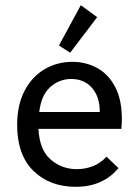

<svg xmlns="http://www.w3.org/2000/svg" viewBox="-20 -709 540 739"><path d="M272 10Q171 10 108.5 -51.5Q46 -113 46 -228Q46 -305 74.5 -359.5Q103 -414 151.5 -442.5Q200 -471 259 -471Q311 -471 354.5 -447Q398 -423 423.5 -374Q449 -325 449 -251Q449 -242 448.5 -231.5Q448 -221 447 -213H128Q132 -132 175 -95Q218 -58 275 -58Q309 -58 338 -69.5Q367 -81 390 -106L436 -62Q376 10 272 10ZM131 -278H364Q364 -337 334 -371Q304 -405 254 -405Q209 -405 174 -374.5Q139 -344 131 -278ZM250 -506 207 -534 291 -689 354 -643Z"/></svg>

Font: Inconsolata Medium
Style: Regular
Weight: 500
Monospace: yes
Designer: Raph Levien, Cyreal, Brenton Simpson
Foundry: Raph Levien, Cyreal, Google
Version: Version 3.001; ttfautohint (v1.8.2.53-6de2)